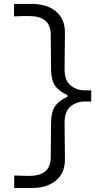

<svg xmlns="http://www.w3.org/2000/svg" viewBox="-20 -817 486 957"><path d="M50.8 120.1V57.6Q75.7 59.1 95.7 59.3Q115.7 59.6 129.9 59.6Q231.9 58.1 232.9 -31.2L234.4 -204.1Q235.4 -264.6 257.1 -291.5Q278.8 -318.4 316.4 -334.5V-342.8Q278.8 -359.4 257.1 -386Q235.4 -412.6 234.4 -473.6L232.9 -645.5Q232.4 -734.9 129.9 -736.8Q116.2 -736.8 96.4 -736.8Q76.7 -736.8 49.8 -735.4V-797.4H137.2Q213.9 -797.4 258.8 -760.3Q303.7 -723.1 303.7 -654.3Q303.7 -608.9 302.7 -563.5Q301.8 -518.1 301.8 -472.7Q301.8 -415 332.3 -390.9Q362.8 -366.7 401.4 -366.7H434.6V-311H401.4Q362.8 -311 332.3 -286.9Q301.8 -262.7 301.8 -204.6Q301.8 -159.2 302.7 -113.8Q303.7 -68.4 303.7 -22.9Q303.7 45.9 258.8 83Q213.9 120.1 137.2 120.1Z"/></svg>

Font: Pinar DS1 Regular
Style: Regular
Weight: 400
Designer: Amin Abedi
Version: Version 3.000